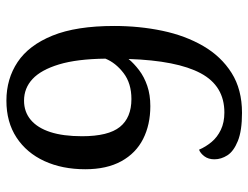

<svg xmlns="http://www.w3.org/2000/svg" viewBox="-108 -656 775 599"><g transform="rotate(-90 279.5 -356.5)"><path d="M227 11Q171 11 139 -2Q107 -15 94.5 -34.5Q82 -54 82 -75Q82 -94 91.5 -106.5Q101 -119 112 -123Q121 -102 136 -84Q151 -66 174 -55Q197 -44 228 -44Q311 -44 350.5 -118Q390 -192 395 -343Q381 -326 360 -310Q339 -294 311 -284.5Q283 -275 248 -275Q190 -275 145.5 -297.5Q101 -320 76 -365.5Q51 -411 51 -478Q51 -550 76.5 -605.5Q102 -661 150 -692.5Q198 -724 265 -724Q333 -724 385.5 -689Q438 -654 468 -580Q498 -506 498 -388Q498 -309 483 -237.5Q468 -166 435.5 -110Q403 -54 351.5 -21.5Q300 11 227 11ZM270 -334Q319 -334 351 -358.5Q383 -383 396 -415Q395 -504 378 -560Q361 -616 332.5 -642.5Q304 -669 265 -669Q230 -669 205 -648Q180 -627 167 -587Q154 -547 154 -488Q154 -406 183 -370Q212 -334 270 -334Z"/></g></svg>

Font: Noto Serif Ethiopic
Style: Regular
Weight: 400
Designer: Monotype Design Team
Foundry: Monotype Imaging Inc.
Version: Version 2.102